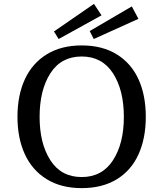

<svg xmlns="http://www.w3.org/2000/svg" viewBox="-20 -954 842 989"><path d="M70 -352Q70 -463 108 -545.5Q146 -628 220.5 -674Q295 -720 401 -720Q507 -720 581.5 -674Q656 -628 693.5 -545.5Q731 -463 731 -352Q731 -242 693.5 -159Q656 -76 581.5 -30.5Q507 15 401 15Q295 15 220.5 -31Q146 -77 108 -159.5Q70 -242 70 -352ZM618 -352Q618 -490 562 -576.5Q506 -663 401 -663Q295 -663 239.5 -576.5Q184 -490 184 -352Q184 -215 239.5 -128.5Q295 -42 401 -42Q506 -42 562 -128.5Q618 -215 618 -352ZM258 -792 464 -934 503 -875 282 -753ZM442 -794 659 -921 693 -857 463 -753Z"/></svg>

Font: Andada Pro Medium
Style: Regular
Weight: 500
Designer: Carolina Giovagnoli
Foundry: Huerta Tipografica
Version: Version 3.005; ttfautohint (v1.8.4)